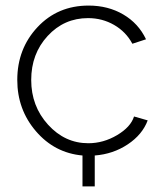

<svg xmlns="http://www.w3.org/2000/svg" viewBox="-20 -549 585 689"><path d="M510 -117Q491 -66 438.5 -31Q386 4 320 9V120H276V9Q176 0 109 -78Q42 -156 42 -262Q42 -374 114.5 -451.5Q187 -529 298 -529Q368 -529 422.5 -497Q477 -465 504 -408L455 -392Q432 -435 389.5 -459.5Q347 -484 296 -484Q210 -484 151 -420Q92 -356 92 -262Q92 -168 152.5 -101.5Q213 -35 297 -35Q351 -35 400 -64Q449 -93 461 -131Z"/></svg>

Font: Raleway-v4020 Light
Style: Regular
Weight: 300
Designer: Matt McInerney, Pablo Impallari, Rodrigo Fuenzalida
Foundry: Matt McInerney, Pablo Impallari, Rodrigo Fuenzalida
Version: Version 4.020;PS 004.020;hotconv 1.0.88;makeotf.lib2.5.64775